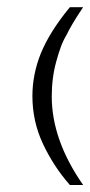

<svg xmlns="http://www.w3.org/2000/svg" viewBox="-20 -488 253 538"><path d="M175.8 30.3Q130.9 -20.5 100.8 -84Q70.8 -147.5 70.8 -218.8Q70.8 -278.8 93.8 -336.9Q106.9 -369.1 127.4 -401.6Q147.9 -434.1 175.8 -467.8H212.9Q194.8 -440.9 183.3 -421.4Q171.9 -401.9 167 -391.1Q156.7 -374 149.9 -355Q143.1 -335.9 137.7 -315.9Q125 -270 125 -217.8Q125 -95.7 212.9 30.3Z"/></svg>

Font: ML-NILA02
Style: Regular
Weight: 400
Version: Version ML-NILA02 1.0